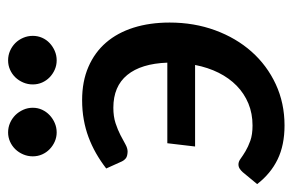

<svg xmlns="http://www.w3.org/2000/svg" viewBox="-150 -600 757 498"><g transform="rotate(-90 229.0 -351.5)"><path d="M40.5 -455Q60 -470 80.2 -481.5Q100.5 -493 122 -501Q143.5 -509 167.2 -513.2Q191 -517.5 218 -517.5Q266.5 -517.5 304 -501.2Q341.5 -485 367 -455.5Q392.5 -426 405.8 -384Q419 -342 419 -290.5Q419 -227 399 -172.5Q379 -118 343.5 -78Q308 -38 259 -15.2Q210 7.5 152 7.5Q101 7.5 64 -10.5Q27 -28.5 0 -63.5L31 -101Q35 -105.5 40 -108.8Q45 -112 51 -112Q58.5 -112 66.2 -106.2Q74 -100.5 85.2 -93.8Q96.5 -87 112.5 -81.2Q128.5 -75.5 152 -75.5Q183 -75.5 209 -86.2Q235 -97 255 -116.5Q275 -136 288.8 -163.5Q302.5 -191 309 -224.5H97.5L106 -296.5H315Q312.5 -364.5 283 -400.5Q253.5 -436.5 198 -436.5Q175.5 -436.5 158 -430.8Q140.5 -425 127 -418Q113.5 -411 103.2 -405.2Q93 -399.5 84 -399.5Q72 -400 66.8 -404.2Q61.5 -408.5 59 -414ZM198 -645.5Q198 -632.5 192.8 -621.2Q187.5 -610 178.8 -601.8Q170 -593.5 158.5 -588.5Q147 -583.5 134 -583.5Q121.5 -583.5 110.2 -588.5Q99 -593.5 90.5 -601.8Q82 -610 77 -621.2Q72 -632.5 72 -645.5Q72 -658.5 77 -670.2Q82 -682 90.5 -690.8Q99 -699.5 110.2 -704.5Q121.5 -709.5 134 -709.5Q147 -709.5 158.5 -704.5Q170 -699.5 178.8 -690.8Q187.5 -682 192.8 -670.2Q198 -658.5 198 -645.5ZM384.5 -645.5Q384.5 -632.5 379.5 -621.2Q374.5 -610 365.8 -601.8Q357 -593.5 345.5 -588.5Q334 -583.5 321 -583.5Q308 -583.5 296.8 -588.5Q285.5 -593.5 277 -601.8Q268.5 -610 263.5 -621.2Q258.5 -632.5 258.5 -645.5Q258.5 -658.5 263.5 -670.2Q268.5 -682 277 -690.8Q285.5 -699.5 296.8 -704.5Q308 -709.5 321 -709.5Q334 -709.5 345.5 -704.5Q357 -699.5 365.8 -690.8Q374.5 -682 379.5 -670.2Q384.5 -658.5 384.5 -645.5Z"/></g></svg>

Font: Lato SemiBold
Style: Italic
Weight: 600
Italic angle: -7°
Designer: Lukasz Dziedzic with Adam Twardoch and Botio Nikoltchev
Foundry: tyPoland Lukasz Dziedzic
Version: Version 2.015; 2015-08-06; http://www.latofonts.com/